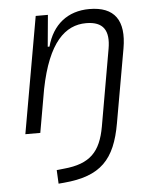

<svg xmlns="http://www.w3.org/2000/svg" viewBox="-54 -573 693 850"><g transform="rotate(-5 293.0 -148.0)"><path d="M171.9 231 195.8 229C360.8 214.8 424.8 146 452.6 -13.2L510.3 -340.3C531.7 -463.4 486.8 -527.3 374.5 -527.3C277.8 -527.3 210.4 -472.7 184.6 -377H176.8L189.9 -517.6H135.7L44.4 0H110.8L144.5 -191.9C185.1 -396.5 262.2 -466.3 355 -466.3C431.2 -466.3 458.5 -425.3 444.3 -344.2L384.8 -4.4C365.2 106 318.8 156.2 201.2 167L168.9 170.4Z"/></g></svg>

Font: Cascadia Mono PL Light
Style: Italic
Weight: 300
Italic angle: -10°
Monospace: yes
Designer: Aaron Bell
Foundry: Saja Typeworks
Version: Version 2404.023